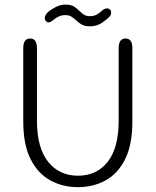

<svg xmlns="http://www.w3.org/2000/svg" viewBox="-20 -782 659 813"><path d="M310 10.5Q245.5 10.5 193 -18.2Q140.5 -47 109.5 -108.2Q78.5 -169.5 78.5 -267.5V-578Q78.5 -619 107.5 -619Q136.5 -619 136.5 -578V-271Q136.5 -156 183.8 -97Q231 -38 310 -38Q390 -38 436.2 -97Q482.5 -156 482.5 -271V-578Q482.5 -619 511.5 -619Q540.5 -619 540.5 -578V-267.5Q540.5 -169.5 510 -108.2Q479.5 -47 427.2 -18.2Q375 10.5 310 10.5ZM360.5 -670.5Q338 -670.5 325 -678.5Q312 -686.5 300 -698Q289.5 -707.5 280.5 -712.8Q271.5 -718 256.5 -718Q241 -718 229 -712.2Q217 -706.5 208 -699Q202 -694 196 -690.5Q190 -687 185.5 -687Q179.5 -687 174.5 -692.5Q169.5 -698 169.5 -705.5Q169.5 -718.5 186 -733.5Q199 -743.5 217.5 -753Q236 -762.5 257 -762.5Q280 -762.5 292.5 -754.8Q305 -747 317 -735Q327 -725.5 336.2 -719.5Q345.5 -713.5 360.5 -713.5Q376 -713.5 387.5 -719.2Q399 -725 407 -732.5Q413.5 -739 420.2 -742.8Q427 -746.5 433.5 -746.5Q440.5 -746.5 445.5 -742Q450.5 -737.5 450.5 -728.5Q450.5 -718.5 445 -713Q435 -701.5 412.8 -686Q390.5 -670.5 360.5 -670.5Z"/></svg>

Font: Sono Monospace Light
Style: Regular
Weight: 300
Version: Version 2.112